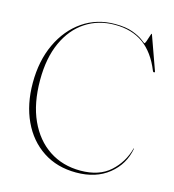

<svg xmlns="http://www.w3.org/2000/svg" viewBox="-108 -804 827 910"><g transform="rotate(15 305.0 -349.0)"><path d="M584 -165Q570 -86 507.2 -35.5Q444.5 15 347.5 15Q254 15 184.8 -30.5Q115.5 -76 77.8 -156.8Q40 -237.5 40 -343Q40 -451.5 79.2 -535Q118.5 -618.5 187.5 -665.8Q256.5 -713 345.5 -713Q399.5 -713 433.5 -700Q467.5 -687 484 -674Q500.5 -661 502.5 -661Q505.5 -661 510 -674Q514.5 -687 518.5 -700Q522.5 -713 523 -713Q525.5 -713 526.5 -709.5L585 -546Q587.5 -540.5 583 -539.5Q578 -538.5 575.5 -544.5Q542 -628 485.5 -668.5Q429 -709 345.5 -709Q264.5 -709 202.2 -668Q140 -627 105 -550Q70 -473 70 -365Q70 -250.5 107.2 -168.8Q144.5 -87 211 -43Q277.5 1 365 1Q456.5 1 510 -47.2Q563.5 -95.5 582 -165.5Q583 -167 583.5 -166.5Q584 -166.5 584 -165Z"/></g></svg>

Font: Fraunces 144pt S000 Thin
Style: Regular
Weight: 100
Version: Version 1.000; ttfautohint (v1.8.3)